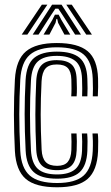

<svg xmlns="http://www.w3.org/2000/svg" viewBox="-20 -793 477 822"><path d="M224.5 8.8Q131.5 8.8 90 -27.4Q48.5 -63.5 43.8 -145.8Q39.8 -226.5 39.6 -301.6Q39.5 -376.8 43.8 -453Q48.8 -537.8 91.4 -573.2Q134 -608.8 223.2 -608.8Q313.5 -608.8 355.2 -574Q397 -539.2 399.8 -457.2Q400.2 -441.5 400.1 -420.9Q400 -400.2 398.8 -380.5H377.2Q378 -393.8 377.9 -413.2Q377.8 -432.8 377 -456.5Q374.2 -528.2 338.5 -559.4Q302.8 -590.5 223.2 -590.5Q144 -590.5 107.5 -558.2Q71 -526 66.8 -451.8Q62.8 -378.8 62.6 -304.5Q62.5 -230.2 66.8 -146.8Q70.8 -73.5 107.5 -41.5Q144.2 -9.5 224.5 -9.5Q303 -9.5 338.2 -41.5Q373.5 -73.5 377 -146.2Q378 -170.5 377.6 -189.5Q377.2 -208.5 376 -221.5H398.8Q400.2 -209.5 400.5 -189Q400.8 -168.5 399.8 -145.5Q396 -62.8 355.2 -27Q314.5 8.8 224.5 8.8ZM224.5 -28Q155.2 -28 124.1 -56.5Q93 -85 89.8 -148Q85.5 -232.5 85.5 -304.6Q85.5 -376.8 89.5 -449.8Q93.5 -518.5 126.2 -545.2Q159 -572 223.2 -572Q289 -572 320.4 -545.8Q351.8 -519.5 354 -455.8Q354.8 -434 354.9 -415Q355 -396 354 -380.5H331.5Q332.2 -394.2 332.1 -413.1Q332 -432 331.2 -455.2Q329.2 -511 302.1 -532.4Q275 -553.8 223.2 -553.8Q168 -553.8 141.9 -529.8Q115.8 -505.8 112.5 -448.5Q108.2 -373.2 108.4 -301.9Q108.5 -230.5 112.5 -150Q115.5 -95 141.5 -70.6Q167.5 -46.2 224.5 -46.2Q276.5 -46.2 302.5 -69Q328.5 -91.8 331.2 -147.2Q333 -190 330.5 -221.5H353.2Q356 -191.5 354 -146.8Q351.2 -83.8 321.1 -55.9Q291 -28 224.5 -28ZM224.5 -64.5Q179.2 -64.5 158.5 -85.1Q137.8 -105.8 135.2 -151Q131.2 -235 131.4 -303Q131.5 -371 135.2 -447.5Q138 -494.5 158.5 -515Q179 -535.5 223.2 -535.5Q265.2 -535.5 286 -517.4Q306.8 -499.2 308.2 -453.2Q309 -437 309.2 -416.5Q309.5 -396 308 -380.5H285Q286.2 -396.2 286.1 -415.1Q286 -434 285.5 -452.8Q284.5 -486.8 270 -501.9Q255.5 -517 223.2 -517Q190.2 -517 175.2 -500.2Q160.2 -483.5 158 -445.8Q154.2 -371 154.2 -302.5Q154.2 -234 158.2 -152.2Q160 -116.2 175.5 -99.6Q191 -83 224.5 -83Q255.5 -83 269.8 -99.5Q284 -116 285.5 -150.2Q287 -187.5 285 -221.5H307.8Q308.8 -207 309 -187.4Q309.2 -167.8 308.2 -149.2Q306.5 -105 286.9 -84.8Q267.2 -64.5 224.5 -64.5ZM73 -645 159.2 -773H182.8L97.2 -645ZM120 -645 203 -773H243.5L326.5 -645H301.5L249.2 -726.5L229.5 -756H217L197.2 -726.2L145 -645ZM349.2 -645 263.8 -773H287.2L373.5 -645ZM166.5 -645 204 -707.8 215.2 -730.2H231.2L242.8 -707.8L280.8 -645H255.8L228.8 -695.2L225 -712H221.5L217.8 -695.2L191.5 -645Z"/></svg>

Font: Big Shoulders Inline Text
Style: Bold
Weight: 700
Designer: Patric King
Foundry: XO Type Co
Version: Version 1.000